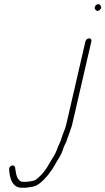

<svg xmlns="http://www.w3.org/2000/svg" viewBox="-20 -679 498 907"><path d="M383.7 -484 293.2 -92C291.7 -85.3 289.9 -79 287.9 -73C279.5 -53.5 272.9 -33.8 266 -13C261.3 0.7 255.1 9.3 250.7 23C243.6 43.7 236.5 55.4 225.1 73C207.8 101.1 196.6 125.9 173.8 148C165.4 156.2 150.4 171 140.8 174C135.1 176.1 110.7 180 103.4 180H90.4C78.4 180 75 176.9 67.2 168C54.9 152 55.3 133.3 51.1 112C48.2 94.6 21.2 103.3 23.1 121C25.1 157.8 35.6 208 83 208H98C103.3 208 110.9 207 120.7 205C143.9 202 149.8 199.6 167.8 187C195.6 164.5 220 134 238.7 101L248.8 83C261.3 63.8 270.5 49 278.2 25C281.2 12.3 288.2 2.9 293.1 -9L299.7 -29C301.9 -35.7 304.4 -42.3 307.3 -49L313.9 -69C316.8 -75.7 319.2 -83.3 321.2 -92L411.7 -484C413.5 -491.7 409 -498 401.5 -498C394 -498 385.5 -491.7 383.7 -484ZM429.6 -635C434.5 -628.7 439.6 -622.8 450.9 -632C462 -641 458.3 -648.4 453.2 -655C442.8 -668.6 419.6 -648.1 429.6 -635Z"/></svg>

Font: HoneyBee
Style: XLitIt
Weight: 200
Foundry: Cannot Into Space Fonts
Version: Version 0.89